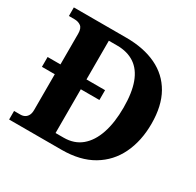

<svg xmlns="http://www.w3.org/2000/svg" viewBox="-154 -887 1081 1059"><g transform="rotate(30 386.5 -357.0)"><path d="M26.6 0V-54.6H66.8Q82.4 -54.6 94.1 -61.1Q105.8 -67.6 112.8 -80.6Q119.8 -93.6 119.8 -115V-342.2H38V-404.8H119.8V-600.6Q119.8 -634.6 103.2 -647Q86.6 -659.4 62 -659.4H26.6V-714H360.6Q472.2 -714 552.4 -675.7Q632.6 -637.4 675.6 -561.6Q718.6 -485.8 718.6 -371.8Q718.6 -262.8 678.1 -178.6Q637.6 -94.4 557.9 -47.2Q478.2 0 360.6 0ZM337 -63.6Q404 -63.6 449 -101.1Q494 -138.6 517.3 -207.7Q540.6 -276.8 540.6 -371.8Q540.6 -466.8 517.8 -528.7Q495 -590.6 449.7 -621Q404.4 -651.4 338 -651.4H285.6V-404.8H404V-342.2H285.6V-63.6Z"/></g></svg>

Font: Noto Serif Hentaigana ExtraLight
Style: Regular
Weight: 200
Designer: Kazuhiro Yamada
Foundry: nipponia
Version: Version 1.000